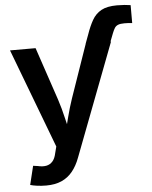

<svg xmlns="http://www.w3.org/2000/svg" viewBox="-61 -783 825 1041"><g transform="rotate(-5 351.0 -263.0)"><path d="M427.7 -540 445.3 -587.4Q460.9 -632.8 479.5 -665.5Q498 -698.2 529.5 -715.6Q561 -732.9 615.2 -732.9Q636.2 -732.9 655.3 -731.4Q674.3 -730 689 -727.5V-629.9Q679.2 -631.3 668 -631.8Q656.7 -632.3 646.5 -632.3Q624 -632.3 611.8 -627.2Q599.6 -622.1 593.3 -611.6Q586.9 -601.1 580.6 -585.4L563 -540ZM61.5 196.3 86.4 94.2 111.3 97.7Q137.7 104 158 100.1Q178.2 96.2 191.9 80.8Q205.6 65.4 211.4 37.1L220.7 1L16.1 -540H155.3L252.4 -251.5Q269 -200.7 280.5 -149.9Q292 -99.1 305.7 -45.9H271.5Q285.2 -99.1 298.1 -150.1Q311 -201.2 328.1 -251.5L428.2 -540H565.9L332.5 71.8Q316.4 115.2 291.7 145.5Q267.1 175.8 231.9 191.4Q196.8 207 148.4 207Q122.1 207 99.1 203.9Q76.2 200.7 61.5 196.3Z"/></g></svg>

Font: V-Inter
Style: SemiBold-600
Weight: 600
Designer: Rasmus Andersson
Foundry: rsms
Version: Version 4.000;git-4146feb